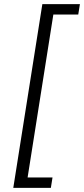

<svg xmlns="http://www.w3.org/2000/svg" viewBox="-20 -725 405 925"><path d="M44 180 184 -705H365L357 -655H237L113 130H233L225 180Z"/></svg>

Font: Nunito Sans 12pt ExtraLight 12pt Light
Style: Italic
Weight: 300
Italic angle: -9°
Version: Version 3.101;gftools[0.9.27]